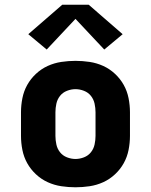

<svg xmlns="http://www.w3.org/2000/svg" viewBox="-20 -786 640 814"><path d="M300 8Q270 8 240 3.5Q210 -1 182.5 -13.5Q155 -26 132.5 -47Q110 -68 95.5 -94Q81 -120 75 -150Q69 -180 69 -210V-310Q69 -340 75 -370Q81 -400 95.5 -426Q110 -452 132.5 -473Q155 -494 182.5 -506.5Q210 -519 240 -523.5Q270 -528 300 -528Q330 -528 360 -523.5Q390 -519 417.5 -506.5Q445 -494 467.5 -473Q490 -452 504.5 -426Q519 -400 525 -370Q531 -340 531 -310V-210Q531 -180 525 -150Q519 -120 504.5 -94Q490 -68 467.5 -47Q445 -26 417.5 -13.5Q390 -1 360 3.5Q330 8 300 8ZM300 -112Q318 -112 336 -119Q354 -126 365.5 -140.5Q377 -155 381 -173.5Q385 -192 385 -210V-310Q385 -328 381 -346.5Q377 -365 365.5 -379.5Q354 -394 336 -401Q318 -408 300 -408Q282 -408 264 -401Q246 -394 234.5 -379.5Q223 -365 219 -346.5Q215 -328 215 -310V-210Q215 -192 219 -173.5Q223 -155 234.5 -140.5Q246 -126 264 -119Q282 -112 300 -112ZM178 -576 100 -641 244 -766H356L500 -641L422 -576L300 -706Z"/></svg>

Font: Iosevka SS04 Heavy Extended
Style: Regular
Weight: 900
Width: 7
Monospace: yes
Designer: Belleve Invis
Foundry: Belleve Invis
Version: Version 19.0.0; ttfautohint (v1.8.4)